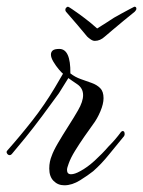

<svg xmlns="http://www.w3.org/2000/svg" viewBox="-32 -548 427 573"><path d="M160 5Q141 5 128 -8Q115 -21 115 -45Q115 -56 117 -65.5Q119 -75 122 -82Q127 -97 141 -121Q155 -145 172 -171.5Q189 -198 201 -219Q216 -245 216 -264Q216 -285 198 -297Q191 -302 184 -306.5Q177 -311 172 -315L144 -270Q120 -237 94 -202Q68 -167 44 -137.5Q20 -108 3 -88Q0 -85 -3 -85Q-8 -85 -11 -90Q-14 -95 -10 -99Q29 -143 65 -189Q101 -235 132 -287L156 -328Q152 -331 143.5 -341Q135 -351 127.5 -363.5Q120 -376 120 -385Q120 -393 125.5 -397.5Q131 -402 145 -402Q179 -402 178 -329Q192 -318 209 -312Q226 -306 241.5 -300.5Q257 -295 267 -285Q277 -275 277 -255Q277 -238 267.5 -215.5Q258 -193 245 -176Q234 -161 219.5 -140Q205 -119 192 -98Q179 -77 173 -60Q168 -47 168 -41Q168 -28 180 -28Q191 -28 207 -37Q228 -48 250.5 -68.5Q273 -89 292 -111Q303 -122 312 -132.5Q321 -143 329 -154Q332 -157 334 -157Q340 -157 340 -148Q340 -143 336 -139Q315 -114 293 -86.5Q271 -59 246 -37Q231 -25 207 -10Q183 5 160 5ZM251 -426Q245 -426 238.5 -430.5Q232 -435 228 -439Q220 -449 200 -472.5Q180 -496 165 -513Q163 -515 163 -519Q163 -523 166 -525.5Q169 -528 171 -528Q174 -527 183.5 -520.5Q193 -514 203.5 -506.5Q214 -499 219 -495Q226 -490 237 -481Q248 -472 258 -463Q272 -472 286.5 -481Q301 -490 308 -495Q315 -499 328.5 -506.5Q342 -514 354.5 -520.5Q367 -527 369 -528Q375 -528 375 -522Q375 -518 370 -513Q356 -502 338 -487Q320 -472 304.5 -459Q289 -446 281 -439Q267 -426 251 -426Z"/></svg>

Font: Birthstone
Style: Regular
Weight: 400
Designer: Robert E. Leuschke
Foundry: Robert E. Leuschke
Version: Version 1.013; ttfautohint (v1.8.3)